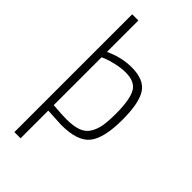

<svg xmlns="http://www.w3.org/2000/svg" viewBox="-289 -797 1097 1097"><g transform="rotate(45 259.5 -249.0)"><path d="M233 -35Q290 -35 326 -48Q362 -61 380.5 -91Q399 -121 405.5 -159Q412 -197 412 -258Q412 -370 386 -417Q360 -464 286 -464Q250 -464 210 -455Q170 -446 148 -437L126 -428V-41Q199 -35 233 -35ZM289 -509Q388 -509 425.5 -452Q463 -395 463 -260Q463 -112 415.5 -51.5Q368 9 236 9L126 3V227H76V-725H126V-471Q206 -509 289 -509Z"/></g></svg>

Font: TitilliumText
Style: Light
Weight: 300
Designer: Accademia di Belle Arti di Urbino and others
Foundry: Accademia di Belle Arti di Urbino and others.
Version: Version 60.001